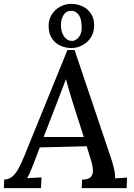

<svg xmlns="http://www.w3.org/2000/svg" viewBox="-33 -979 696 999"><path d="M355 -719 544 -158Q551 -139 559 -106.5Q567 -74 566 -51L628 -55L626 0H392L394 -44Q429 -45 440.5 -59.5Q452 -74 450.5 -95Q449 -116 443 -137L418 -218L174 -212L141 -125Q133 -105 125.5 -87Q118 -69 108 -52L183 -56L180 0H-13L-11 -45Q15 -46 32.5 -61.5Q50 -77 64.5 -104.5Q79 -132 93 -166L318 -719ZM310 -567Q301 -543 289.5 -513Q278 -483 265 -449L194 -266H403L347 -441Q337 -473 327.5 -505Q318 -537 310 -567ZM339 -729Q310 -729 283 -740.5Q256 -752 238.5 -777Q221 -802 220 -840Q219 -876 236 -903Q253 -930 280.5 -944.5Q308 -959 337 -959Q366 -959 393 -947.5Q420 -936 438 -911.5Q456 -887 457 -849Q457 -811 440 -784.5Q423 -758 395.5 -743.5Q368 -729 339 -729ZM343 -766Q362 -767 377 -785.5Q392 -804 392 -835Q392 -881 376 -902.5Q360 -924 335 -923Q311 -922 297.5 -900.5Q284 -879 284 -849Q284 -812 300.5 -789Q317 -766 343 -766Z"/></svg>

Font: Lora Medium
Style: Italic
Weight: 500
Italic angle: -3°
Designer: Olga Karpushina, Alexei Vanyashin (Cyrillic)
Foundry: Cyreal
Version: Version 3.004